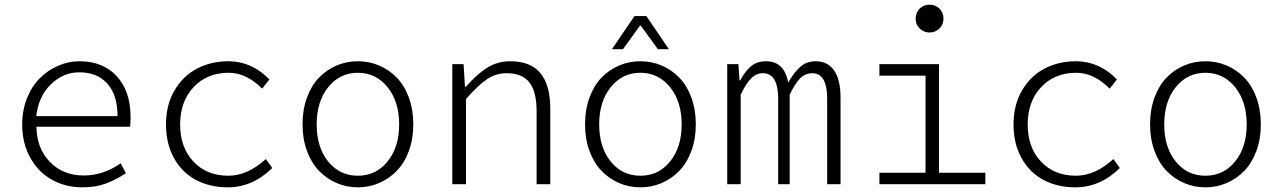

<svg xmlns="http://www.w3.org/2000/svg" viewBox="-20 -782 5436 815"><path d="M330.1 13.2Q259.3 13.2 201.7 -18.3Q144 -49.8 109.1 -111.3Q74.2 -172.9 74.2 -253.9Q74.2 -314 94.7 -365.2Q115.2 -416.5 149.2 -450.2Q183.1 -483.9 226.6 -502.9Q270 -522 316.9 -522Q417.5 -522 475.8 -458.3Q534.2 -394.5 534.2 -285.2Q534.2 -257.3 532.2 -244.1H134.8Q135.7 -152.3 191.7 -94.7Q247.6 -37.1 335.9 -37.1Q418.5 -37.1 492.2 -88.9L514.2 -46.9Q472.7 -19 429.4 -2.9Q386.2 13.2 330.1 13.2ZM133.8 -289.1H479Q479 -378.4 435.8 -426.8Q392.6 -475.1 316.9 -475.1Q248.5 -475.1 196 -424.1Q143.6 -373 133.8 -289.1Z M946.8 13.2Q871.6 13.2 812.5 -17.8Q753.4 -48.8 719 -110.1Q684.6 -171.4 684.6 -253.9Q684.6 -336.9 720.9 -398.7Q757.3 -460.4 816.9 -491.2Q876.5 -522 949.7 -522Q1048.3 -522 1123.5 -444.8L1092.8 -405.8Q1025.4 -473.1 950.7 -473.1Q858.9 -473.1 801.8 -412.1Q744.6 -351.1 744.6 -253.9Q744.6 -156.2 801 -96.2Q857.4 -36.1 949.7 -36.1Q1030.8 -36.1 1108.4 -106.9L1135.7 -68.8Q1052.2 13.2 946.8 13.2Z M1264.2 -253.9Q1264.2 -316.4 1283 -367.7Q1301.8 -418.9 1334 -452.4Q1366.2 -485.8 1408.7 -503.9Q1451.2 -522 1499 -522Q1546.9 -522 1589.4 -503.9Q1631.8 -485.8 1664.3 -452.4Q1696.8 -418.9 1715.6 -367.7Q1734.4 -316.4 1734.4 -253.9Q1734.4 -192.4 1715.6 -141.4Q1696.8 -90.3 1664.3 -56.9Q1631.8 -23.4 1589.4 -5.1Q1546.9 13.2 1499 13.2Q1451.2 13.2 1408.7 -5.1Q1366.2 -23.4 1334 -56.9Q1301.8 -90.3 1283 -141.4Q1264.2 -192.4 1264.2 -253.9ZM1674.3 -253.9Q1674.3 -351.1 1625 -412.1Q1575.7 -473.1 1499 -473.1Q1422.4 -473.1 1373.3 -412.1Q1324.2 -351.1 1324.2 -253.9Q1324.2 -156.7 1373 -96.4Q1421.9 -36.1 1499 -36.1Q1576.2 -36.1 1625.2 -96.7Q1674.3 -157.2 1674.3 -253.9Z M1899.9 0V-509.8H1947.8L1953.6 -414.1H1958Q2002.9 -466.3 2047.4 -494.1Q2091.8 -522 2145 -522Q2232.4 -522 2274.2 -471.4Q2315.9 -420.9 2315.9 -317.9V0H2257.8V-310.1Q2257.8 -392.1 2227.5 -431.6Q2197.3 -471.2 2130.9 -471.2Q2085 -471.2 2047.4 -446Q2009.8 -420.9 1958 -361.8V0Z M2577.6 -573.2 2673.3 -713.9H2723.6L2819.3 -573.2H2772.5L2700.2 -672.9H2696.3L2624.5 -573.2ZM2463.4 -253.9Q2463.4 -316.4 2482.2 -367.7Q2501 -418.9 2533.2 -452.4Q2565.4 -485.8 2607.9 -503.9Q2650.4 -522 2698.2 -522Q2746.1 -522 2788.6 -503.9Q2831.1 -485.8 2863.5 -452.4Q2896 -418.9 2914.8 -367.7Q2933.6 -316.4 2933.6 -253.9Q2933.6 -192.4 2914.8 -141.4Q2896 -90.3 2863.5 -56.9Q2831.1 -23.4 2788.6 -5.1Q2746.1 13.2 2698.2 13.2Q2650.4 13.2 2607.9 -5.1Q2565.4 -23.4 2533.2 -56.9Q2501 -90.3 2482.2 -141.4Q2463.4 -192.4 2463.4 -253.9ZM2873.5 -253.9Q2873.5 -351.1 2824.2 -412.1Q2774.9 -473.1 2698.2 -473.1Q2621.6 -473.1 2572.5 -412.1Q2523.4 -351.1 2523.4 -253.9Q2523.4 -156.7 2572.3 -96.4Q2621.1 -36.1 2698.2 -36.1Q2775.4 -36.1 2824.5 -96.7Q2873.5 -157.2 2873.5 -253.9Z M3066.9 0V-509.8H3114.3L3119.1 -440.9H3122.1Q3143.6 -481 3168.7 -501.5Q3193.8 -522 3231.9 -522Q3308.1 -522 3326.2 -432.1Q3353 -478.5 3379.2 -500.2Q3405.3 -522 3442.9 -522Q3493.2 -522 3520.5 -482.9Q3547.9 -443.8 3547.9 -368.2V0H3491.2V-361.8Q3491.2 -471.2 3428.2 -471.2Q3398.4 -471.2 3376.5 -449.5Q3354.5 -427.7 3332 -379.9V0H3283.2V-361.8Q3283.2 -471.2 3218.3 -471.2Q3189.9 -471.2 3168.2 -449.2Q3146.5 -427.2 3124 -379.9V0Z M3866.7 -702.1Q3866.7 -728.5 3883.8 -745.4Q3900.9 -762.2 3925.8 -762.2Q3950.7 -762.2 3967.8 -745.4Q3984.9 -728.5 3984.9 -702.1Q3984.9 -677.7 3967.5 -660.9Q3950.2 -644 3925.8 -644Q3901.4 -644 3884 -660.9Q3866.7 -677.7 3866.7 -702.1ZM3712.9 0V-48.8H3908.7V-460.9H3712.9V-509.8H3965.8V-48.8H4162.6V0Z M4544.4 13.2Q4469.2 13.2 4410.2 -17.8Q4351.1 -48.8 4316.7 -110.1Q4282.2 -171.4 4282.2 -253.9Q4282.2 -336.9 4318.6 -398.7Q4355 -460.4 4414.6 -491.2Q4474.1 -522 4547.4 -522Q4646 -522 4721.2 -444.8L4690.4 -405.8Q4623 -473.1 4548.3 -473.1Q4456.5 -473.1 4399.4 -412.1Q4342.3 -351.1 4342.3 -253.9Q4342.3 -156.2 4398.7 -96.2Q4455.1 -36.1 4547.4 -36.1Q4628.4 -36.1 4706.1 -106.9L4733.4 -68.8Q4649.9 13.2 4544.4 13.2Z M4861.8 -253.9Q4861.8 -316.4 4880.6 -367.7Q4899.4 -418.9 4931.6 -452.4Q4963.9 -485.8 5006.3 -503.9Q5048.8 -522 5096.7 -522Q5144.5 -522 5187 -503.9Q5229.5 -485.8 5262 -452.4Q5294.4 -418.9 5313.2 -367.7Q5332 -316.4 5332 -253.9Q5332 -192.4 5313.2 -141.4Q5294.4 -90.3 5262 -56.9Q5229.5 -23.4 5187 -5.1Q5144.5 13.2 5096.7 13.2Q5048.8 13.2 5006.3 -5.1Q4963.9 -23.4 4931.6 -56.9Q4899.4 -90.3 4880.6 -141.4Q4861.8 -192.4 4861.8 -253.9ZM5272 -253.9Q5272 -351.1 5222.7 -412.1Q5173.3 -473.1 5096.7 -473.1Q5020 -473.1 4970.9 -412.1Q4921.9 -351.1 4921.9 -253.9Q4921.9 -156.7 4970.7 -96.4Q5019.5 -36.1 5096.7 -36.1Q5173.8 -36.1 5222.9 -96.7Q5272 -157.2 5272 -253.9Z"/></svg>

Font: Office Code Pro D Light
Style: Regular
Weight: 300
Designer: Nathan Rutzky & Paul D. Hunt
Foundry: Adobe Systems Incorporated
Version: Version 1.004;PS 001.004;hotconv 1.0.70;makeotf.lib2.5.58329